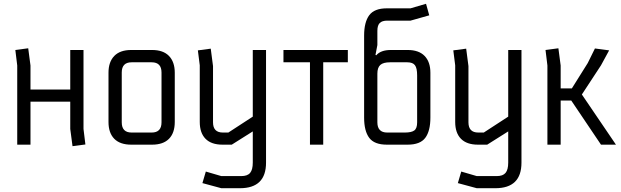

<svg xmlns="http://www.w3.org/2000/svg" viewBox="-20 -764 3279 1014"><path d="M141 -291H351V-500H421V-83L431 -1L363 8L351 -83V-227H141V0H71V-418L61 -500L129 -509L141 -418Z M781 -435H675Q623 -435 623 -381V-118Q623 -64 675 -64H781Q833 -64 833 -118V-381Q833 -435 781 -435ZM783 0H673Q614 0 583.5 -31Q553 -62 553 -120V-380Q553 -437 583.5 -468.5Q614 -500 673 -500H783Q842 -500 872.5 -468.5Q903 -437 903 -380V-120Q903 -62 872.5 -31Q842 0 783 0Z M1315 95V-70L1204 0H1155Q1096 0 1065.5 -31Q1035 -62 1035 -120V-419L1025 -498L1093 -507L1105 -415V-118Q1105 -64 1157 -64H1186L1315 -148V-500H1385V95Q1385 230 1247 230H1149L1049 203L1067 142L1149 166H1254Q1287 166 1301 149Q1315 132 1315 95Z M1477 -500H1817V-435H1687V0H1617V-435H1477Z M2131 -435H2040Q2004 -435 1988.5 -421Q1973 -407 1973 -375V-118Q1973 -64 2025 -64H2118Q2153 -64 2168 -75Q2183 -86 2183 -118V-366Q2183 -404 2171.5 -419.5Q2160 -435 2131 -435ZM2148 -655H2025Q1998 -655 1985.5 -642.5Q1973 -630 1973 -601V-526L1963 -474L1967 -472Q1991 -500 2044 -500H2133Q2192 -500 2222.5 -468.5Q2253 -437 2253 -380V-143Q2253 -72 2226 -36Q2199 0 2133 0H2023Q1957 0 1930 -36Q1903 -72 1903 -143V-576Q1903 -647 1930 -683.5Q1957 -720 2023 -720H2148L2230 -744L2247 -683Z M2664 95V-70L2553 0H2504Q2445 0 2414.5 -31Q2384 -62 2384 -120V-419L2374 -498L2442 -507L2454 -415V-118Q2454 -64 2506 -64H2535L2664 -148V-500H2734V95Q2734 230 2596 230H2498L2398 203L2416 142L2498 166H2603Q2636 166 2650 149Q2664 132 2664 95Z M2871 -418 2861 -500 2929 -509 2941 -418V-297H3000L3084 -431L3122 -508L3197 -498L3154 -419L3053 -265L3233 0H3154L2997 -233H2941V0H2871Z"/></svg>

Font: Strong
Style: Regular
Weight: 400
Designer: Roman Shchyukin (Gaslight Type Foundry)
Foundry: Cyreal (www.cyreal.org)
Version: Version 1.001